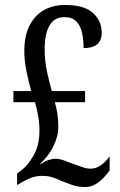

<svg xmlns="http://www.w3.org/2000/svg" viewBox="-20 -744 482 774"><path d="M324 10Q294 10 272 2Q250 -6 229 -14Q210 -23 192 -29Q174 -35 150 -35Q126 -35 105 -27Q84 -19 64 -7L49 2V-44L68 -59Q92 -77 115.5 -117.5Q139 -158 139 -217Q139 -247 134 -276Q129 -305 121 -332H34V-377H106Q96 -412 87 -455Q78 -498 78 -540Q78 -626 122 -675Q166 -724 243 -724Q319 -724 354.5 -692Q390 -660 390 -612Q390 -550 317 -550Q317 -582 311 -610.5Q305 -639 288.5 -657Q272 -675 240 -675Q199 -675 179.5 -641Q160 -607 160 -545Q160 -498 170 -452.5Q180 -407 189 -377H323V-332H201Q208 -308 211.5 -285Q215 -262 215 -233Q215 -194 195 -154Q175 -114 143 -85L144 -82Q161 -94 176 -99Q191 -104 203 -104Q220 -104 240 -96.5Q260 -89 276 -83Q292 -78 310.5 -71Q329 -64 346 -64Q367 -64 387.5 -78.5Q408 -93 422 -114V-57Q413 -44 398.5 -28.5Q384 -13 365.5 -1.5Q347 10 324 10Z"/></svg>

Font: Noto Serif Bengali ExtraCondensed
Style: Regular
Weight: 400
Width: 2
Designer: Juan Bruce, Universal Thirst, Indian Type Foundry and the Monotype Design Team.
Foundry: Monotype Imaging Inc.
Version: Version 2.003; ttfautohint (v1.8.4.7-5d5b)